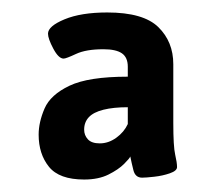

<svg xmlns="http://www.w3.org/2000/svg" viewBox="-20 -728 359 308"><path d="M152 -708Q210 -708 234 -684.5Q258 -661 258 -625V-531Q258 -493 261 -480Q264 -467 264 -460Q264 -454 252.5 -450Q241 -446 227.5 -444.5Q214 -443 208 -443Q197 -443 194 -455Q191 -467 189 -477Q188 -474 179 -465Q170 -456 154 -448Q138 -440 115 -440Q75 -440 58.5 -460.5Q42 -481 42 -512Q42 -532 51.5 -554Q61 -576 91.5 -590.5Q122 -605 185 -605V-621Q185 -636 175.5 -642.5Q166 -649 146 -649Q118 -649 102 -641.5Q86 -634 82 -634Q74 -634 65.5 -650Q57 -666 57 -674Q57 -686 83.5 -697Q110 -708 152 -708ZM185 -556Q162 -556 146 -552Q130 -548 122.5 -540Q115 -532 115 -520Q115 -511 121 -504.5Q127 -498 140 -498Q154 -498 166.5 -507Q179 -516 185 -529Z"/></svg>

Font: Asap VF Beta
Style: Regular
Weight: 400
Designer: Pablo Cosgaya
Foundry: Pablo Cosgaya
Version: Version 1.007